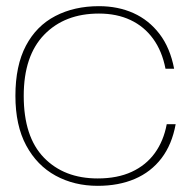

<svg xmlns="http://www.w3.org/2000/svg" viewBox="-20 -593 630 623"><path d="M297 10Q221 10 160.5 -23Q100 -56 65 -121Q30 -186 30 -282Q30 -380 64 -444.5Q98 -509 159.5 -541Q221 -573 301 -573Q363 -573 413 -550.5Q463 -528 497.5 -483Q532 -438 545 -370H517Q506 -427 477 -467Q448 -507 403.5 -528Q359 -549 301 -549Q190 -549 123.5 -480.5Q57 -412 57 -282Q57 -149 122.5 -81.5Q188 -14 297 -14Q361 -14 407.5 -35.5Q454 -57 482.5 -96.5Q511 -136 521 -190H550Q538 -124 504 -79.5Q470 -35 417.5 -12.5Q365 10 297 10Z"/></svg>

Font: Darker Grotesque Light Light
Style: Regular
Weight: 300
Version: Version 1.000;gftools[0.9.28]